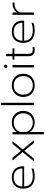

<svg xmlns="http://www.w3.org/2000/svg" viewBox="1622 -2400 998 4281"><g transform="rotate(-90 2120.5 -260.0)"><path d="M55 -239Q55 -357 119.5 -426Q184 -495 303 -495Q383 -495 439 -464Q495 -433 523.5 -378Q552 -323 552 -253V-220H103Q105 -125 166 -76Q227 -27 331 -27Q378 -27 423 -35Q468 -43 503 -58V-13Q474 -1 423.5 7Q373 15 327 15Q198 15 126.5 -51.5Q55 -118 55 -239ZM504 -259Q503 -348 453 -400Q403 -452 303 -452Q205 -452 154.5 -398Q104 -344 103 -259Z M868 -253 683 -480H744L898 -291L1052 -480H1113L928 -254L1135 0H1075L898 -216L721 0H662Z M1265 -480H1316V-384Q1387 -495 1536 -495Q1606 -495 1663.5 -463.5Q1721 -432 1754 -374Q1787 -316 1787 -240Q1787 -164 1754 -106Q1721 -48 1663.5 -16.5Q1606 15 1536 15Q1466 15 1406.5 -13Q1347 -41 1317 -96V219H1265ZM1735 -240Q1735 -303 1707.5 -351Q1680 -399 1633 -425.5Q1586 -452 1528 -452Q1452 -452 1395.5 -413.5Q1339 -375 1317 -306V-175Q1337 -107 1395 -67Q1453 -27 1528 -27Q1586 -27 1633 -53.5Q1680 -80 1707.5 -128.5Q1735 -177 1735 -240Z M1917 -739H1969V0H1917Z M2099 -239Q2099 -315 2132 -373Q2165 -431 2223.5 -463Q2282 -495 2357 -495Q2432 -495 2490.5 -463Q2549 -431 2582.5 -373Q2616 -315 2616 -239Q2616 -163 2583 -105.5Q2550 -48 2491 -16.5Q2432 15 2357 15Q2282 15 2223.5 -16.5Q2165 -48 2132 -105.5Q2099 -163 2099 -239ZM2564 -239Q2564 -303 2538 -351.5Q2512 -400 2465 -426Q2418 -452 2357 -452Q2296 -452 2249 -426Q2202 -400 2176 -351.5Q2150 -303 2150 -239Q2150 -175 2176 -127Q2202 -79 2249 -53Q2296 -27 2357 -27Q2418 -27 2465 -53Q2512 -79 2538 -127Q2564 -175 2564 -239Z M2746 -631Q2746 -646 2756.5 -657Q2767 -668 2783 -668Q2798 -668 2809 -657Q2820 -646 2820 -631Q2820 -615 2809 -604.5Q2798 -594 2783 -594Q2767 -594 2756.5 -604.5Q2746 -615 2746 -631ZM2757 -480H2809V0H2757Z M3007 -129V-438H2930V-480H3007V-624H3059V-480H3183V-438H3059V-127Q3059 -74 3082 -50.5Q3105 -27 3159 -27Q3184 -27 3211 -37V7Q3184 15 3141 15Q3077 15 3042 -21.5Q3007 -58 3007 -129Z M3304 -239Q3304 -357 3368.5 -426Q3433 -495 3552 -495Q3632 -495 3688 -464Q3744 -433 3772.5 -378Q3801 -323 3801 -253V-220H3352Q3354 -125 3415 -76Q3476 -27 3580 -27Q3627 -27 3672 -35Q3717 -43 3752 -58V-13Q3723 -1 3672.5 7Q3622 15 3576 15Q3447 15 3375.5 -51.5Q3304 -118 3304 -239ZM3753 -259Q3752 -348 3702 -400Q3652 -452 3552 -452Q3454 -452 3403.5 -398Q3353 -344 3352 -259Z M3931 -480H3982V-378Q4042 -480 4206 -480V-437Q4029 -437 3983 -309V0H3931Z"/></g></svg>

Font: Prompt ExtraLight
Style: Regular
Weight: 275
Designer: Katatrad Team
Foundry: CadsonDemak
Version: Version 1.001